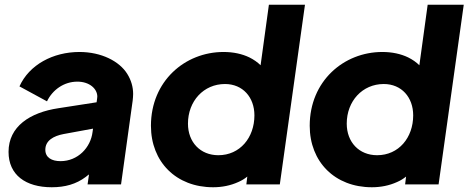

<svg xmlns="http://www.w3.org/2000/svg" viewBox="-20 -777 1974 809"><path d="M198 12C254 12 301 -1 342 -32C346 -35 350 -39 355 -42L349 0H490L539 -353C540 -363 541 -372 541 -381C541 -410 533 -439 516 -466C483 -519 407 -558 315 -558C203 -558 103 -504 62 -413L178 -350C201 -398 249 -433 306 -433C357 -433 390 -403 390 -370C390 -366 389 -363 389 -360L387 -346L226 -321C106 -303 16 -244 16 -137C16 -40 88 12 198 12ZM372 -235 370 -221C362 -155 308 -98 235 -98C198 -98 171 -113 171 -146C171 -185 206 -204 247 -212Z M878 12C915 12 951 5 984 -10C998 -16 1011 -24 1022 -33L1018 0H1159L1265 -757H1113L1078 -502C1065 -515 1049 -526 1031 -535C1000 -550 963 -558 922 -558C759 -558 616 -435 616 -247C616 -95 722 12 878 12ZM900 -123C824 -123 772 -178 772 -256C772 -351 838 -423 928 -423C1003 -423 1052 -367 1052 -291C1052 -197 991 -123 900 -123Z M1547 12C1584 12 1620 5 1653 -10C1667 -16 1680 -24 1691 -33L1687 0H1828L1934 -757H1782L1747 -502C1734 -515 1718 -526 1700 -535C1669 -550 1632 -558 1591 -558C1428 -558 1285 -435 1285 -247C1285 -95 1391 12 1547 12ZM1569 -123C1493 -123 1441 -178 1441 -256C1441 -351 1507 -423 1597 -423C1672 -423 1721 -367 1721 -291C1721 -197 1660 -123 1569 -123Z"/></svg>

Font: Plus Jakarta Sans ExtraBold
Style: Italic
Weight: 800
Italic angle: -8°
Designer: Gumpita Rahayu
Foundry: Tokotype
Version: Version 2.071;gftools[0.9.30]